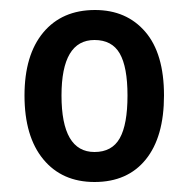

<svg xmlns="http://www.w3.org/2000/svg" viewBox="-20 -742 378 384"><path d="M308 -551Q308 -468 271.5 -423Q235 -378 169 -378Q104 -378 66.5 -423.5Q29 -469 29 -551Q29 -632 66.5 -677Q104 -722 170 -722Q233 -722 270.5 -678.5Q308 -635 308 -551ZM103 -551Q103 -438 169 -438Q204 -438 219.5 -465.5Q235 -493 235 -551Q235 -608 219.5 -635Q204 -662 169 -662Q103 -662 103 -551Z"/></svg>

Font: Noto Sans Telugu Condensed Medium
Style: Regular
Weight: 500
Width: 3
Designer: Jelle Bosma - Monotype Design Team
Foundry: Monotype Imaging Inc.
Version: Version 2.005; ttfautohint (v1.8.4.7-5d5b)